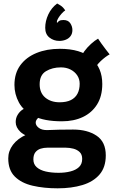

<svg xmlns="http://www.w3.org/2000/svg" viewBox="-20 -800 656 1070"><path d="M325 -124Q226 -124 168 -153.5Q110 -183 85.2 -229.2Q60.5 -275.5 60.5 -326.5Q60.5 -392 93.5 -436.8Q126.5 -481.5 183.8 -504.8Q241 -528 313 -528Q430.5 -528 490.2 -474.8Q550 -421.5 550 -332Q550 -264.5 521.2 -218.2Q492.5 -172 442 -148Q391.5 -124 325 -124ZM301 249.5Q224.5 249.5 162 235Q99.5 220.5 62.8 184.2Q26 148 26 82.5Q26 41.5 52 7Q78 -27.5 126.5 -49.5Q175 -71.5 241.5 -75Q273 -76.5 308.2 -77.2Q343.5 -78 387.5 -78Q467 -78 518.2 -43.8Q569.5 -9.5 569.5 66Q569.5 132 534.8 172.5Q500 213 439.5 231.2Q379 249.5 301 249.5ZM306.5 163Q343.5 163 373.2 155.2Q403 147.5 420.5 130.8Q438 114 438 85.5Q438 61 424 47.5Q410 34 388.8 28.5Q367.5 23 346 23Q331 23 311.2 23Q291.5 23 273.5 23Q255.5 23 244 23Q224.5 23 206.8 28.5Q189 34 177.5 48.2Q166 62.5 166 88.5Q166 115.5 184.8 132Q203.5 148.5 235.2 155.8Q267 163 306.5 163ZM184.5 -27Q120.5 -39.5 94 -64.8Q67.5 -90 67.5 -119.5Q67.5 -142 77.8 -159.2Q88 -176.5 103.2 -187.5Q118.5 -198.5 133.5 -202L219.5 -157Q198.5 -150 188.8 -139Q179 -128 179 -116.5Q179 -101 195.5 -88Q212 -75 241.5 -75ZM312 -230Q350 -230 374.8 -242.2Q399.5 -254.5 411.8 -277.8Q424 -301 424 -333Q424 -360 410 -380.5Q396 -401 372.5 -412.8Q349 -424.5 319.5 -424.5Q271.5 -424.5 236.2 -403.2Q201 -382 201 -330.5Q201 -282.5 232.2 -256.2Q263.5 -230 312 -230ZM504 -407.5 426.5 -472.5Q433.5 -492 449.8 -514Q466 -536 486.8 -555Q507.5 -574 526.5 -584.5Q532.5 -575 544.5 -558.2Q556.5 -541.5 569.5 -524.5Q582.5 -507.5 591 -497Q580.5 -491.5 567.5 -481.8Q554.5 -472 541.5 -459.8Q528.5 -447.5 518.5 -434Q508.5 -420.5 504 -407.5ZM298.5 -780.5Q303.5 -778.5 318 -769Q332.5 -759.5 343.5 -742Q334.5 -736.5 323.8 -724.5Q313 -712.5 305 -699.5Q297 -686.5 297 -677.5Q297 -673.5 298.5 -672.5Q302.5 -678.5 310 -683.5Q317.5 -688.5 333.5 -688.5Q359.5 -688.5 371.5 -670.8Q383.5 -653 383.5 -632.5Q383.5 -613 373.5 -599.2Q363.5 -585.5 346.8 -578.8Q330 -572 310.5 -572Q279.5 -572 255.8 -590.5Q232 -609 232 -645Q232 -682.5 249.2 -719.5Q266.5 -756.5 298.5 -780.5Z"/></svg>

Font: Grandstander Thin SemiBold
Style: Regular
Weight: 600
Version: Version 1.200